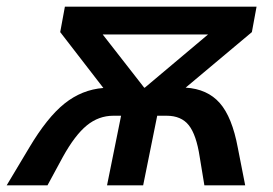

<svg xmlns="http://www.w3.org/2000/svg" viewBox="-62 -554 817 574"><path d="M691 -458 493 -292Q558 -288 595 -246Q632 -204 649 -112L671 0H549L535 -85Q525 -151 502.5 -179.5Q480 -208 436 -208H408L366 0H258L300 -208H277Q233 -208 197.5 -179Q162 -150 126 -85L80 0H-42L25 -112Q79 -203 131 -244.5Q183 -286 247 -291L118 -458L132 -534H705ZM560 -451H245L369 -292H371Z"/></svg>

Font: Montserrat Alternates SemiBold
Style: Italic
Weight: 600
Italic angle: -11.3°
Designer: Julieta Ulanovsky
Foundry: Julieta Ulanovsky
Version: Version 7.200